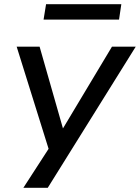

<svg xmlns="http://www.w3.org/2000/svg" viewBox="-20 -721 671 921"><path d="M92 180 224 -24 225 31 60 -497H170L282 -105L517 -497H631L209 180ZM189 -627 201 -701H562L551 -627Z"/></svg>

Font: Nunito Sans 7pt SemiExpanded Medium
Style: Italic
Weight: 500
Width: 6
Italic angle: -9°
Designer: Vernon Adams
Foundry: Vernon Adams
Version: Version 3.101;gftools[0.9.27]